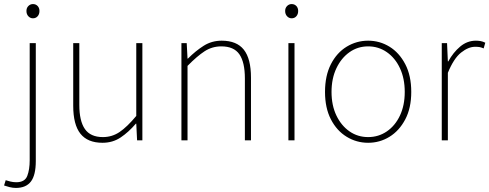

<svg xmlns="http://www.w3.org/2000/svg" viewBox="-50 -690 2406 944"><path d="M112 -600Q99 -600 89.5 -610Q80 -620 80 -636Q80 -651 89.5 -660.5Q99 -670 112 -670Q126 -670 135 -660.5Q144 -651 144 -636Q144 -620 135 -610Q126 -600 112 -600ZM28 234Q13 234 -3 230Q-19 226 -30 222L-22 196Q-13 199 1 202.5Q15 206 30 206Q72 206 84 175Q96 144 96 98V-478H126V102Q126 171 102 202.5Q78 234 28 234Z M454 12Q381 12 345.5 -32.5Q310 -77 310 -170V-478H340V-174Q340 -95 367.5 -55.5Q395 -16 456 -16Q501 -16 538 -41Q575 -66 620 -120V-478H650V0H624L620 -82H618Q582 -40 543 -14Q504 12 454 12Z M842 0V-478H868L872 -402H874Q912 -440 951.5 -465Q991 -490 1040 -490Q1114 -490 1149 -445.5Q1184 -401 1184 -308V0H1154V-304Q1154 -384 1127 -423Q1100 -462 1038 -462Q993 -462 956 -438Q919 -414 872 -366V0Z M1368 0V-478H1398V0ZM1384 -600Q1371 -600 1361.5 -610Q1352 -620 1352 -636Q1352 -651 1361.5 -660.5Q1371 -670 1384 -670Q1398 -670 1407 -660.5Q1416 -651 1416 -636Q1416 -620 1407 -610Q1398 -600 1384 -600Z M1760 12Q1703 12 1654.5 -17.5Q1606 -47 1577 -103Q1548 -159 1548 -238Q1548 -318 1577 -374.5Q1606 -431 1654.5 -460.5Q1703 -490 1760 -490Q1817 -490 1865 -460.5Q1913 -431 1942.5 -374.5Q1972 -318 1972 -238Q1972 -159 1942.5 -103Q1913 -47 1865 -17.5Q1817 12 1760 12ZM1760 -16Q1811 -16 1852 -44Q1893 -72 1916.5 -122Q1940 -172 1940 -238Q1940 -304 1916.5 -354.5Q1893 -405 1852 -433.5Q1811 -462 1760 -462Q1709 -462 1668.5 -433.5Q1628 -405 1604 -354.5Q1580 -304 1580 -238Q1580 -172 1604 -122Q1628 -72 1668.5 -44Q1709 -16 1760 -16Z M2122 0V-478H2148L2152 -388H2154Q2178 -432 2212.5 -461Q2247 -490 2290 -490Q2302 -490 2313 -488Q2324 -486 2336 -480L2328 -452Q2316 -457 2308 -458.5Q2300 -460 2286 -460Q2253 -460 2217 -431.5Q2181 -403 2152 -332V0Z"/></svg>

Font: Assistant ExtraLight
Style: Regular
Weight: 200
Designer: Hebrew By Ben Nathan, Latin by Paul Hunt
Version: Version 3.000